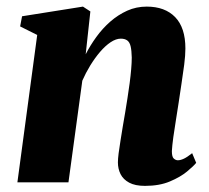

<svg xmlns="http://www.w3.org/2000/svg" viewBox="-20 -566 648 596"><path d="M246 -397.5Q260 -425 279 -451.2Q298 -477.5 322.2 -498.8Q346.5 -520 374.8 -532.8Q403 -545.5 435.5 -545.5Q492 -545.5 523.8 -512.8Q555.5 -480 555.5 -415.5Q555.5 -394.5 551.8 -365.2Q548 -336 543.2 -305Q538.5 -274 534.5 -247Q531 -222 526.2 -194Q521.5 -166 518 -140.2Q514.5 -114.5 513.5 -97Q513.5 -79 519.5 -73.8Q525.5 -68.5 532 -68.5Q540.5 -68.5 551 -73.5Q561.5 -78.5 576.5 -90.5L589 -60.5Q581 -50.5 560.5 -33.5Q540 -16.5 507.5 -2.8Q475 11 430 11Q399.5 11 381 1Q362.5 -9 354.2 -25.5Q346 -42 346 -62Q346 -72.5 348.2 -90Q350.5 -107.5 354 -129.2Q357.5 -151 361.2 -173.8Q365 -196.5 368.5 -216.5Q372 -238.5 375.8 -262Q379.5 -285.5 382.5 -308.2Q385.5 -331 387.2 -351.2Q389 -371.5 389 -387.5Q388.5 -409.5 385.5 -422.2Q382.5 -435 375 -440.5Q367.5 -446 355 -446Q340 -446 323.2 -434.8Q306.5 -423.5 290.5 -404.8Q274.5 -386 260.2 -362.8Q246 -339.5 235.5 -315.5L192.5 0H34L95.5 -457.5L42.5 -484L48.5 -515.5L237.5 -545.5L260.5 -530.5Z"/></svg>

Font: Merriweather 72pt Black
Style: Italic
Weight: 900
Italic angle: -7.8°
Version: Version 2.101